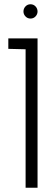

<svg xmlns="http://www.w3.org/2000/svg" viewBox="-20 -880 239 900"><path d="M123 -860Q109 -860 99.5 -850Q90 -840 90 -826Q90 -813 99.5 -803Q109 -793 123 -793Q137 -793 146.5 -803Q156 -813 156 -826Q156 -840 146.5 -850Q137 -860 123 -860ZM19 -651 100 -649V0H156V-700H19Z"/></svg>

Font: AdventPro_ExpandedRegular
Style: ExpandedRegular
Weight: 400
Width: 7
Designer: VivaRado, Andreas Kalpakidis
Foundry: VivaRado, Andreas Kalpakidis
Version: Version 3.000